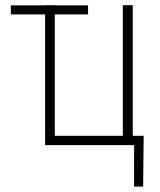

<svg xmlns="http://www.w3.org/2000/svg" viewBox="-20 -548 605 725"><path d="M312.5 -527.8V-493.7H21V-527.8ZM150.4 0V-528.3H187V-35.2H443.8V-528.3H481.4V0ZM522.5 -35.2 520.5 156.7H486.3V0H435.5V-35.2Z"/></svg>

Font: Roboto Condensed ExtraLight
Style: Regular
Weight: 250
Designer: Christian Robertson
Foundry: Google
Version: Version 3.008; 2023